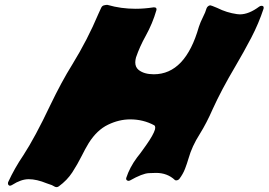

<svg xmlns="http://www.w3.org/2000/svg" viewBox="-20 -770 1105 790"><path d="M212.9 0Q207 0 200.7 -4.4Q196.8 -6.8 193.4 -8.3Q182.6 -11.7 172.4 -15.6Q130.9 -32.7 98.1 -32.7Q66.9 -32.7 30.3 -9.3Q24.9 -5.9 21 -5.9Q18.1 -5.9 16.1 -7.8Q12.7 -10.3 12.7 -15.1Q12.7 -17.1 13.2 -19.5L13.7 -21Q40 -78.1 76.2 -131.3Q124.5 -205.6 186 -335.4Q233.4 -434.1 277.3 -504.4Q340.3 -606.9 385.3 -713.9L396 -737.3Q399.9 -746.1 407.7 -748Q415.5 -750 420.9 -750L423.8 -749.5Q478 -733.9 537.6 -733.9Q573.7 -733.9 611.3 -739.7H614.3Q624 -739.7 624 -731.9Q624 -730 623.5 -728Q607.9 -673.8 579.6 -622.6Q555.2 -579.1 539.6 -533.7Q536.6 -522.5 536.6 -513.2Q536.6 -493.7 550.3 -482.4Q572.8 -464.4 612.8 -464.4Q742.7 -464.4 798.3 -659.7Q804.7 -679.2 814.9 -699.2Q825.2 -719.2 830.1 -736.3Q832 -741.7 837.9 -745.6Q841.8 -748 845.7 -748Q848.6 -748 874 -737.3Q912.6 -717.8 955.1 -711.9Q960.9 -710.9 966.8 -710.9Q1003.9 -710.9 1046.4 -742.7Q1051.3 -746.1 1055.7 -746.1Q1064.9 -746.1 1064.9 -738.8Q1064.9 -736.8 1064.5 -734.4Q1044.4 -673.3 1013.7 -614.5Q982.9 -555.7 948.7 -497.6Q890.6 -399.4 855 -320.8Q830.6 -264.6 801.8 -218.3Q770 -168.5 755.9 -118.7Q749.5 -96.7 741.2 -75.2Q732.9 -53.7 717.8 -33.7Q712.4 -27.8 704.6 -27.8Q701.7 -27.8 699.7 -29.3Q668.5 -58.6 622.1 -58.6Q619.1 -58.6 592.8 -57.6Q566.4 -56.6 514.6 -27.3Q511.2 -25.9 508.3 -25.9Q505.4 -25.9 502 -28.3Q499 -30.3 499 -34.7Q499 -36.1 499.5 -38.1Q513.7 -81.5 543.9 -122.1Q552.2 -131.3 581.8 -173.3Q611.3 -215.3 617.7 -237.3Q618.7 -241.7 618.7 -245.1Q618.7 -251.5 614.7 -254.4Q569.8 -278.8 515.6 -278.8Q469.7 -278.8 424.3 -256.8Q378.9 -234.9 345.2 -181.6Q329.6 -155.8 316.4 -128.9Q298.8 -93.8 277.6 -61Q256.3 -28.3 222.2 -3.4Q217.3 0 212.9 0Z"/></svg>

Font: Weird Comic
Style: Italic
Weight: 400
Italic angle: -16°
Designer: GGBotNet
Foundry: GGBotNet
Version: 0.80